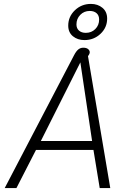

<svg xmlns="http://www.w3.org/2000/svg" viewBox="-20 -962 670 982"><path d="M359 -680Q370 -701 381 -709.5Q392 -718 406 -718Q422 -718 430.5 -711Q439 -704 439 -695Q439 -686 430 -675L544 0H490L458 -195H164L64 0H4ZM451 -241 391 -643 189 -241ZM329 -831Q329 -877 363 -909.5Q397 -942 445 -942Q480 -942 504 -922Q528 -902 528 -867Q528 -821 494 -789Q460 -757 412 -757Q377 -757 353 -776.5Q329 -796 329 -831ZM487 -862Q487 -883 474 -894.5Q461 -906 439 -906Q410 -906 390.5 -886Q371 -866 371 -837Q371 -817 384 -805.5Q397 -794 419 -794Q448 -794 467.5 -813.5Q487 -833 487 -862Z"/></svg>

Font: Niramit ExtraLight
Style: Italic
Weight: 200
Italic angle: -10°
Designer: Katatrad Aksorn Co.,Ltd.
Foundry: Cadson Demak Co.,Ltd.
Version: Version 1.000; ttfautohint (v1.6)